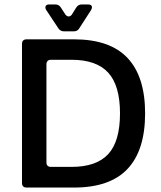

<svg xmlns="http://www.w3.org/2000/svg" viewBox="-20 -844 726 864"><path d="M100 0Q79 0 79 -21V-646Q79 -667 100 -667H313Q475 -667 554 -583Q633 -499 633 -334Q633 -168 554 -84Q475 0 313 0ZM189 -113Q189 -93 210 -93H302Q414 -93 467 -150.5Q520 -208 520 -334Q520 -459 467 -517Q414 -575 302 -575H210Q189 -575 189 -554ZM268 -703Q252 -703 243 -716L188 -799Q182 -809 185.5 -816.5Q189 -824 202 -824H229Q245 -824 254 -810L274 -779Q281 -770 289 -770Q297 -770 303 -778L323 -810Q332 -824 348 -824H376Q389 -824 392.5 -817Q396 -810 390 -799L337 -717Q329 -703 313 -703Z"/></svg>

Font: Pitagon Sans Medium
Style: Regular
Weight: 500
Designer: Travis Tran
Foundry: Pitagon
Version: Version 1.001; ttfautohint (v1.8.4.7-5d5b);gftools[0.9.26]